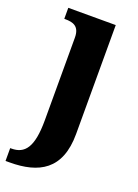

<svg xmlns="http://www.w3.org/2000/svg" viewBox="-164 -599 648 901"><g transform="rotate(20 160.5 -148.0)"><path d="M-16 240H4C149 240 252 187 252 8V-536H15V-481H19C59 -481 92 -472 92 -415V-2C92 134 56 176 -10 176H-16Z"/></g></svg>

Font: Noto Serif Armenian SemiCondensed
Style: Bold
Weight: 700
Width: 4
Designer: Monotype Design Team
Foundry: Monotype Imaging Inc.
Version: Version 2.008